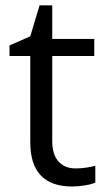

<svg xmlns="http://www.w3.org/2000/svg" viewBox="-20 -679 393 709"><path d="M258.8 -57.1Q280.3 -57.1 300.3 -60.3Q320.3 -63.5 332 -66.9V-4.9Q318.8 1.5 293.2 5.6Q267.6 9.8 247.1 9.8Q91.8 9.8 91.8 -153.8V-472.2H15.1V-511.2L91.8 -544.9L126 -659.2H172.9V-535.2H328.1V-472.2H172.9V-157.2Q172.9 -108.9 195.8 -83Q218.8 -57.1 258.8 -57.1Z"/></svg>

Font: f01899195
Style: Regular
Weight: 400
Foundry: Ascender Corporation
Version: Version 1.10